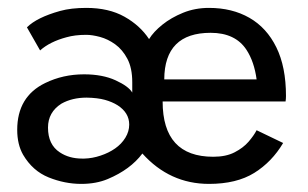

<svg xmlns="http://www.w3.org/2000/svg" viewBox="-20 -442 760 474"><path d="M496 12Q399 12 331.5 -63Q302 -23.5 246 0Q217.5 12 180.5 12Q140 12 100.2 -4Q60.5 -20 37 -60Q22.5 -85.5 22.5 -121.5Q22.5 -203.5 91.5 -237Q135.5 -258.5 187.5 -258.5Q233 -258.5 265.2 -243.8Q297.5 -229 306.5 -213.5V-239Q306.5 -274 294.5 -296.8Q282.5 -319.5 264.5 -332.5Q246.5 -345.5 227 -350.8Q207.5 -356 193 -356Q165 -356 144 -350Q103 -339 79 -317.5L46.5 -374.5Q71 -399 128.5 -415Q155.5 -422.5 193 -422.5Q248.5 -422.5 287.2 -400.8Q326 -379 348 -345.5Q359 -363.5 380.8 -381Q402.5 -398.5 432 -410.5Q461.5 -422.5 496 -422.5Q553 -422.5 595.8 -398Q638.5 -373.5 662.2 -325.2Q686 -277 686 -205Q686 -198 685 -191.5H381.5Q381.5 -55 506.5 -55Q538 -55 559.2 -66Q580.5 -77 593.5 -92Q606.5 -107 613.5 -120.5L679 -89Q651.5 -42.5 607.8 -15.2Q564 12 496 12ZM613.5 -246Q607.5 -290 588.5 -319Q561 -361 500 -361Q386 -361 385.5 -246ZM188 -50.5Q208 -51 228.2 -57.8Q248.5 -64.5 264.2 -75.5Q280 -86.5 289.5 -102Q299 -117.5 299 -134.5Q299 -163.5 270.5 -182Q257 -190.5 239 -195.5Q221 -200.5 194 -201Q158 -201 131.5 -186Q98.5 -165 98.5 -127Q98.5 -85 127.5 -66Q150.5 -50.5 183 -50.5Z"/></svg>

Font: Lucymar Sans
Style: Regular
Weight: 400
Foundry: The League of Moveable Type (original font) / Main changes by Cristiano Sobral with portions from Mirco Monsees
Version: Version 2.001;August 30, 2020;FontCreator 13.0.0.2681 64-bit